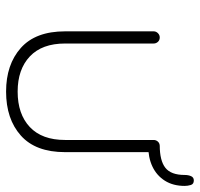

<svg xmlns="http://www.w3.org/2000/svg" viewBox="-33 -618 657 631"><g transform="rotate(90 295.5 -302.5)"><path d="M460 -499Q469 -499 474.5 -493Q480 -487 480 -479V-188Q480 -91 425.5 -42.5Q371 6 281 6Q192 6 137.5 -42.5Q83 -91 83 -188V-479Q83 -487 89 -493Q95 -499 103 -499Q112 -499 117.5 -493Q123 -487 123 -479V-188Q123 -112 165.5 -72Q208 -32 281 -32Q355 -32 397.5 -72Q440 -112 440 -188V-479Q440 -487 445.5 -493Q451 -499 460 -499ZM458 -461V-499Q508 -499 531.5 -517.5Q555 -536 555 -581Q555 -593 559 -602Q563 -611 573 -611Q585 -611 588 -601Q591 -591 591 -581Q591 -543 574 -516Q557 -489 527.5 -475Q498 -461 458 -461Z"/></g></svg>

Font: Quicksand Variable Light
Style: Regular
Weight: 300
Designer: Andrew Paglinawan
Foundry: Andrew Paglinawan
Version: Version 3.004